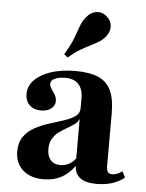

<svg xmlns="http://www.w3.org/2000/svg" viewBox="-50 -711 582 764"><g transform="rotate(5 240.5 -329.5)"><path d="M152.4 11.3Q100 11.3 69.4 -16.1Q38.7 -43.5 38.7 -90.3Q38.7 -126.6 55.6 -150Q72.6 -173.4 99.6 -187.9Q126.6 -202.4 156.9 -211.7Q187.1 -221 214.1 -229.8Q241.1 -238.7 258.1 -250.8Q275 -262.9 275 -283.1V-323.4Q275 -359.7 256.9 -379Q238.7 -398.4 204 -398.4Q178.2 -398.4 162.1 -390.7Q146 -383.1 146 -370.2Q146 -359.7 153.2 -349.6Q160.5 -339.5 167.3 -328.2Q174.2 -316.9 174.2 -302.4Q174.2 -283.9 158.5 -272.2Q142.7 -260.5 117.7 -260.5Q89.5 -260.5 72.6 -277Q55.6 -293.5 55.6 -321Q55.6 -353.2 79.4 -377.4Q103.2 -401.6 144.8 -415.3Q186.3 -429 241.9 -429Q298.4 -429 333.1 -414.1Q367.7 -399.2 383.9 -365.3Q400 -331.5 400 -274.2V-66.1Q400 -47.6 405.2 -39.9Q410.5 -32.3 423.4 -32.3Q432.3 -32.3 442.3 -36.3Q452.4 -40.3 462.9 -47.6L475 -23.4Q454 -6.5 426.2 2.4Q398.4 11.3 363.7 11.3Q278.2 11.3 275.8 -53.2Q253.2 -21 222.6 -4.8Q191.9 11.3 152.4 11.3ZM213.7 -50.8Q232.3 -50.8 247.6 -58.9Q262.9 -66.9 275 -83.1V-240.3Q269.4 -227.4 256 -217.7Q242.7 -208.1 226.6 -199.2Q210.5 -190.3 195.6 -179Q180.6 -167.7 171 -151.2Q161.3 -134.7 161.3 -110.5Q161.3 -82.3 175 -66.5Q188.7 -50.8 213.7 -50.8ZM205.6 -479.8 191.1 -491.9Q215.3 -531.5 225.8 -559.7Q236.3 -587.9 243.5 -608.5Q250.8 -629 264.5 -645.2Q281.5 -666.9 305.2 -669.8Q329 -672.6 346.8 -655.6Q364.5 -641.1 365.7 -618.1Q366.9 -595.2 350 -575Q338.7 -562.1 325 -553.6Q311.3 -545.2 294 -536.7Q276.6 -528.2 254.4 -515.3Q232.3 -502.4 205.6 -479.8Z"/></g></svg>

Font: Playfair 5pt SemiExpanded Light ExtraBold
Style: Regular
Weight: 800
Version: Version 2.001;gftools[0.9.30]